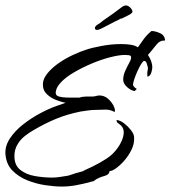

<svg xmlns="http://www.w3.org/2000/svg" viewBox="-21 -625 627 706"><path d="M206 61Q180 61 146 56Q112 51 79.5 38Q47 25 24.5 2Q2 -21 -1 -58Q-3 -88 15.5 -116Q34 -144 64 -167.5Q94 -191 127 -208.5Q160 -226 186 -235L220 -247Q204 -250 185 -257.5Q166 -265 152 -278Q138 -291 137 -309Q135 -332 152 -353.5Q169 -375 195 -393Q221 -411 248.5 -423.5Q276 -436 295 -442Q315 -449 352 -456Q389 -463 424 -463Q443 -463 459.5 -460.5Q476 -458 486 -451Q497 -467 508.5 -482.5Q520 -498 536 -511Q550 -511 567.5 -503Q585 -495 586 -476Q567 -477 554.5 -461Q542 -445 530 -431L523 -423Q530 -413 534.5 -401Q539 -389 539 -377Q539 -369 535 -357Q531 -345 521 -343Q520 -353 521 -362Q522 -366 522.5 -369Q523 -372 523 -376Q522 -380 519 -390.5Q516 -401 509 -401Q505 -401 498 -389.5Q491 -378 484 -362.5Q477 -347 472.5 -333Q468 -319 468 -313Q470 -305 482 -298L474 -290Q459 -293 445.5 -305.5Q432 -318 432 -332Q432 -348 439.5 -364.5Q447 -381 454.5 -394.5Q462 -408 461 -415Q461 -421 452.5 -422Q444 -423 439 -423Q417 -423 384 -414.5Q351 -406 315.5 -391Q280 -376 249.5 -358Q219 -340 201 -320Q183 -300 184 -282Q185 -273 196 -270Q207 -267 220.5 -266.5Q234 -266 239 -266H271Q282 -270 296 -270H312Q316 -270 320 -270Q324 -270 328 -271Q332 -272 336 -273Q340 -274 344 -274Q366 -274 382.5 -256Q399 -238 402 -220L401 -218V-213Q389 -219 381.5 -220.5Q374 -222 367 -222Q360 -222 352 -221.5Q344 -221 332 -221Q318 -221 304 -219Q290 -217 276 -215Q226 -205 185 -188Q144 -171 105 -148Q87 -138 70.5 -125Q54 -112 44 -95Q32 -76 32 -51Q32 -17 54 0Q76 17 108 22.5Q140 28 171 28Q186 28 200.5 25.5Q215 23 229 21Q233 20 240.5 17.5Q248 15 257 12Q266 10 273.5 7.5Q281 5 282 5H283Q291 0 299.5 -3.5Q308 -7 316 -11Q345 -25 370.5 -41.5Q396 -58 413 -83Q421 -94 427.5 -109.5Q434 -125 434 -139Q434 -158 416 -170Q414 -172 411 -174Q408 -176 408 -180V-184Q422 -182 436 -171Q450 -160 460.5 -146.5Q471 -133 472 -122Q474 -99 463.5 -76.5Q453 -54 437 -35.5Q421 -17 404 -5Q400 -2 394 1Q388 4 382 4Q381 17 364.5 21.5Q348 26 339 31Q332 34 327 38.5Q322 43 313 43H312V44Q286 51 259.5 56Q233 61 206 61ZM336 -515Q328 -515 328 -522Q328 -529 340 -536Q344 -538 348.5 -541.5Q353 -545 359 -550Q374 -560 393.5 -574Q413 -588 423 -596Q434 -605 442 -605Q450 -605 458 -597Q466 -589 466 -582Q466 -578 459 -573.5Q452 -569 433 -560L427 -557Q421 -557 417 -553Q416 -553 402 -546Q388 -539 377 -533Q365 -527 353.5 -521Q342 -515 336 -515Z"/></svg>

Font: Qwitcher Grypen
Style: Bold
Weight: 700
Designer: Robert E. Leuschke
Foundry: Robert E. Leuschke
Version: Version 1.100; ttfautohint (v1.8.3)